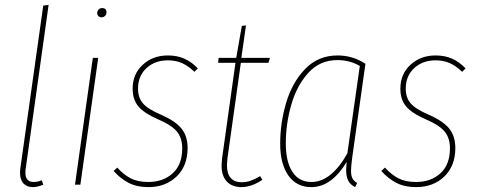

<svg xmlns="http://www.w3.org/2000/svg" viewBox="-20 -756 1954 786"><path d="M85 -64Q84 -59 84 -49Q84 -11 118 -11Q134 -11 151 -18L157 0Q133 10 115 10Q90 10 76 -5Q62 -20 62 -49Q62 -59 63 -65L157 -733L179 -736Z M382 -519 309 0H287L360 -519ZM378 -702Q378 -711 383.5 -717Q389 -723 399 -723Q407 -723 411.5 -718.5Q416 -714 416 -706Q416 -697 410 -691Q404 -685 395 -685Q388 -685 383 -690Q378 -695 378 -702Z M790 -476 776 -462Q751 -486 725.5 -497.5Q700 -509 667 -509Q614 -509 579.5 -477Q545 -445 545 -393Q545 -356 565.5 -332.5Q586 -309 640 -286Q699 -260 723.5 -229Q748 -198 748 -150Q748 -77 703 -33.5Q658 10 587 10Q540 10 506.5 -7.5Q473 -25 445 -56L460 -70Q486 -41 515 -26Q544 -11 587 -11Q648 -11 687 -46.5Q726 -82 726 -149Q726 -190 705 -216.5Q684 -243 628 -267Q569 -293 546 -321Q523 -349 523 -393Q523 -453 564.5 -491Q606 -529 667 -529Q705 -529 734.5 -516Q764 -503 790 -476Z M911 -107Q909 -87 909 -80Q909 -45 924.5 -27.5Q940 -10 969 -10Q989 -10 1007 -16.5Q1025 -23 1045 -35L1054 -20Q1010 10 968 10Q930 10 908.5 -13Q887 -36 887 -79Q887 -87 889 -107L944 -499H873L875 -519H947L970 -650L987 -652L968 -519H1085L1079 -499H966Z M1476 -495 1422 -112Q1417 -74 1417 -57Q1417 -38 1422.5 -26.5Q1428 -15 1442 -7L1434 10Q1414 0 1405.5 -16.5Q1397 -33 1397 -61Q1397 -69 1399 -93Q1370 -44 1333.5 -17Q1297 10 1254 10Q1194 10 1160.5 -37.5Q1127 -85 1127 -168Q1127 -254 1152 -337Q1177 -420 1230 -474.5Q1283 -529 1362 -529Q1424 -529 1476 -495ZM1150 -169Q1150 -94 1177 -52.5Q1204 -11 1255 -11Q1336 -11 1402 -128L1453 -486Q1412 -510 1361 -510Q1290 -510 1242.5 -458Q1195 -406 1172.5 -327.5Q1150 -249 1150 -169Z M1886 -476 1872 -462Q1847 -486 1821.5 -497.5Q1796 -509 1763 -509Q1710 -509 1675.5 -477Q1641 -445 1641 -393Q1641 -356 1661.5 -332.5Q1682 -309 1736 -286Q1795 -260 1819.5 -229Q1844 -198 1844 -150Q1844 -77 1799 -33.5Q1754 10 1683 10Q1636 10 1602.5 -7.5Q1569 -25 1541 -56L1556 -70Q1582 -41 1611 -26Q1640 -11 1683 -11Q1744 -11 1783 -46.5Q1822 -82 1822 -149Q1822 -190 1801 -216.5Q1780 -243 1724 -267Q1665 -293 1642 -321Q1619 -349 1619 -393Q1619 -453 1660.5 -491Q1702 -529 1763 -529Q1801 -529 1830.5 -516Q1860 -503 1886 -476Z"/></svg>

Font: Fira Sans Extra Condensed Thin
Style: Italic
Weight: 250
Width: 3
Italic angle: -8°
Designer: Carrois Corporate & Edenspiekermann AG
Foundry: Carrois Corporate GbR & Edenspiekermann AG
Version: Version 4.203